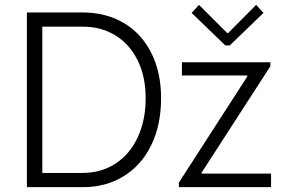

<svg xmlns="http://www.w3.org/2000/svg" viewBox="-20 -771 1185 791"><path d="M90.8 -719.7H319.3Q416.5 -719.7 490 -676.3Q563.5 -632.8 603.5 -552.7Q643.6 -472.7 643.6 -366.2Q643.6 -255.4 602.8 -172.4Q562 -89.4 489 -44.7Q416 0 322.3 0H90.8ZM580.1 -366.2Q580.1 -456.5 546.6 -523.4Q513.2 -590.3 454.1 -626Q395 -661.6 320.3 -661.1H154.3V-58.6H320.3Q397 -58.6 456.1 -97.2Q515.1 -135.7 547.6 -205.8Q580.1 -275.9 580.1 -366.2ZM716.8 -18.6 999 -456.1V-460H729.5V-514.6H1093.8V-498L810.5 -59.6V-55.7H1096.7V0H716.8ZM916 -634.8H919.9L1035.2 -751L1065.4 -717.8L926.8 -584H908.2L769.5 -717.8L799.8 -751Z"/></svg>

Font: Reddit Sans Chocolate Light
Style: Regular
Weight: 300
Designer: Stephen Hutchings
Foundry: Reddit
Version: Version 1.013